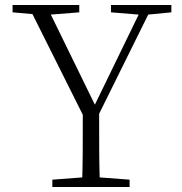

<svg xmlns="http://www.w3.org/2000/svg" viewBox="-20 -743 722 763"><path d="M421 -694 531 -685 357 -327 182 -685 295 -694V-723H30V-694L109 -687L309 -287C309 -165 309 -110 307 -38L188 -29V0H495V-29L376 -38C374 -112 374 -166 374 -291L569 -685L661 -694V-723H421Z"/></svg>

Font: Noto Serif CJK HK ExtraLight
Style: Regular
Weight: 200
Designer: Ryoko NISHIZUKA 西塚涼子 (kana & ideographs); Frank Grießhammer (Latin, Greek & Cyrillic); Wenlong ZHANG 张文龙 (bopomofo); San
Foundry: Adobe
Version: Version 2.001;hotconv 1.1.0;makeotfexe 2.6.0